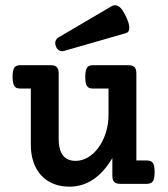

<svg xmlns="http://www.w3.org/2000/svg" viewBox="-20 -699 640 730"><path d="M403.3 -674.8Q410.6 -679.2 417.5 -679.2Q422.9 -679.2 430.7 -675.3Q443.4 -668 457.5 -639.2Q471.7 -610.8 471.7 -593.3Q471.7 -576.2 458 -572.8L223.6 -505.4Q221.2 -504.4 215.8 -504.4Q208 -504.4 201.7 -509.5Q195.3 -514.6 192.4 -523.4Q189.9 -529.8 189.9 -535.2Q189.9 -542 193.4 -547.9Q196.8 -553.7 203.1 -557.1ZM58.6 -362.3Q49.3 -362.3 43.5 -364.5Q37.6 -366.7 34.7 -372.6Q27.8 -382.3 27.8 -406.7Q27.8 -433.1 35.2 -442.4Q38.6 -447.3 44.2 -449.2Q49.8 -451.2 58.6 -451.2H172.4Q189 -451.2 196 -443.8Q203.1 -436.5 203.1 -419.4V-169.9Q203.1 -136.7 213.9 -116.7Q229.5 -87.4 267.6 -87.4Q292 -87.4 314.7 -100.8Q337.4 -114.3 355 -138.7Q372.6 -163.1 382.6 -195.1Q392.6 -227.1 392.6 -262.7V-362.3H335Q325.7 -362.3 319.8 -364.5Q314 -366.7 310.5 -372.1Q304.2 -381.3 304.2 -406.7Q304.2 -432.6 311.5 -442.9Q314.9 -447.3 320.6 -449.2Q326.2 -451.2 335 -451.2H467.8Q484.4 -451.2 491.5 -443.8Q498.5 -436.5 498.5 -419.4V-88.9H537.1Q545.9 -88.9 551.5 -86.9Q557.1 -85 560.5 -80.1Q567.9 -71.3 567.9 -44.4Q567.9 -18.6 560.5 -8.8Q554.2 0 537.1 0H438Q421.4 0 414.3 -7.1Q407.2 -14.2 407.2 -31.2V-98.1Q342.8 10.7 243.7 10.7Q210.4 10.7 183.3 -0.2Q156.2 -11.2 136.7 -32.2Q117.7 -52.7 107.4 -82.5Q97.2 -112.3 97.2 -148.4V-362.3Z"/></svg>

Font: Courier Prime SemiBold
Style: Regular
Weight: 600
Designer: Alan Dague-Greene
Foundry: Quote-Unquote Apps
Version: Version 1.202